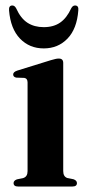

<svg xmlns="http://www.w3.org/2000/svg" viewBox="-20 -680 321 700"><path d="M210.5 -450.5V-56.5Q210.5 -36 225.5 -31L248 -26.5Q260.5 -22 260.5 -12.5Q260.5 0 244 0H46Q29.5 0 29.5 -12.5Q29.5 -21.5 41.5 -26L65 -31Q80.5 -36 80.5 -56V-379.5Q80.5 -394 68.5 -396L39 -397Q28 -399.5 28 -408.5Q28 -417.5 42.5 -422.5L165 -460.5Q176 -463.5 182 -465Q188 -466.5 194.5 -466.5Q210.5 -466.5 210.5 -450.5ZM139.5 -581Q175.5 -581 199.5 -597.8Q223.5 -614.5 239.5 -649.5Q245 -660 253.5 -660Q267.5 -660 265.5 -642Q260.5 -575 226 -539.2Q191.5 -503.5 139.5 -503.5Q87.5 -503.5 53 -539.2Q18.5 -575 13 -642Q11.5 -660 25 -660Q33.5 -660 39 -649.5Q55.5 -613 80.2 -597Q105 -581 139.5 -581Z"/></svg>

Font: Fraunces 72pt S000 SemiBold
Style: Regular
Weight: 600
Version: Version 1.000; ttfautohint (v1.8.3)